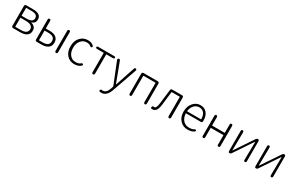

<svg xmlns="http://www.w3.org/2000/svg" viewBox="197 -2094 5894 3880"><g transform="rotate(30 3144.0 -153.5)"><path d="M136 0Q100 0 100 -36V-497Q100 -533 136 -533H295Q483 -533 483 -401Q483 -313 401 -287Q394 -285 394 -283Q394 -281 401 -280Q443 -270 459 -254Q471 -241 484 -229Q506 -207 506 -152Q506 -76 450 -37Q397 0 301 0ZM158 -51Q158 -46 163 -46H291Q447 -46 447 -155Q447 -203 405 -230Q363 -257 283 -257H163Q158 -257 158 -252ZM158 -308Q158 -303 163 -303H276Q423 -303 423 -395.5Q423 -488 286 -488H163Q158 -488 158 -483Z M688 0Q652 0 652 -36V-497Q652 -533 681 -533Q710 -533 710 -497V-329Q710 -324 715 -324H802Q898 -324 952 -283.5Q1006 -243 1006 -163Q1006 -83 952 -41.5Q898 0 802 0ZM1138 0Q1108 0 1108 -36V-497Q1108 -533 1138 -533Q1167 -533 1167 -497V-36Q1167 0 1138 0ZM710 -54Q710 -49 715 -49H791Q871 -49 909.5 -76.5Q948 -104 948 -163Q948 -222 909.5 -249Q871 -276 791 -276H715Q710 -276 710 -271Z M1566 13Q1459 13 1392 -60Q1322 -136 1322 -265.5Q1322 -395 1396 -473Q1466 -547 1569 -547Q1652 -547 1699 -505Q1726 -481 1708 -462Q1691 -443 1664 -468Q1635 -496 1570 -496Q1490 -496 1436.5 -431.5Q1383 -367 1383 -265.5Q1383 -164 1434 -100.5Q1485 -37 1569 -37Q1642 -37 1679 -70Q1706 -94 1722 -76Q1738 -57 1711 -34Q1656 13 1566 13Z M2001 0Q1971 0 1971 -36V-479Q1971 -484 1966 -484H1819Q1783 -484 1783 -509Q1783 -533 1819 -533H2182Q2218 -533 2218 -509Q2218 -484 2182 -484H2035Q2030 -484 2030 -479V-36Q2030 0 2001 0Z M2332 240Q2299 240 2285 233.5Q2271 227 2281 204Q2290 181 2300 184.5Q2310 188 2331 188Q2418 188 2458 70Q2464 53 2469 36L2474 20Q2478 8 2473 -3L2278 -489Q2264 -522 2292 -533Q2319 -543 2332 -510L2500 -64Q2503 -57 2505.5 -57Q2508 -57 2510 -64L2657 -507Q2668 -542 2694 -533Q2721 -524 2709 -490L2516 62Q2456 240 2332 240Z M2866 0Q2837 0 2837 -36V-497Q2837 -533 2873 -533H3203Q3239 -533 3239 -497V-36Q3239 0 3210 0Q3181 0 3181 -36V-479Q3181 -484 3176 -484H2900Q2895 -484 2895 -479V-36Q2895 0 2866 0Z M3394 13Q3370 13 3359 9Q3348 5 3356 -22Q3363 -49 3383 -46Q3388 -45 3405 -45Q3452 -45 3466 -174L3505 -499Q3509 -533 3544 -533H3769Q3805 -533 3805 -497V-36Q3805 0 3776 0Q3747 0 3747 -36V-479Q3747 -484 3742 -484H3561Q3555 -484 3554 -478L3517 -161Q3496 13 3394 13Z M4209 13Q4103 13 4034 -61Q3961 -138 3961 -264.5Q3961 -391 4033 -471Q4101 -547 4196.5 -547Q4292 -547 4346.5 -481.5Q4401 -416 4401 -318Q4401 -299 4400 -280Q4398 -257 4363 -257H4025Q4020 -257 4020 -252Q4022 -159 4075.5 -97.5Q4129 -36 4215 -36Q4291 -36 4325 -59Q4354 -80 4368 -60Q4381 -40 4350 -21Q4296 13 4209 13ZM4020 -308Q4020 -303 4025 -303H4343Q4348 -303 4348 -308Q4348 -398 4307.5 -447.5Q4267 -497 4197.5 -497Q4128 -497 4080 -446Q4028 -392 4020 -308Z M4572 0Q4543 0 4543 -36V-497Q4543 -533 4572 -533Q4601 -533 4601 -497V-311Q4601 -306 4606 -306H4893Q4898 -306 4898 -311V-497Q4898 -533 4927 -533Q4956 -533 4956 -497V-36Q4956 0 4927 0Q4898 0 4898 -36V-248Q4898 -253 4893 -253H4606Q4601 -253 4601 -248V-36Q4601 0 4572 0Z M5184 0Q5156 0 5156 -36V-497Q5156 -533 5184 -533Q5213 -533 5213 -497L5207 -81Q5207 -76 5209 -76Q5211 -76 5216 -84L5501 -509Q5517 -533 5545 -533Q5572 -533 5572 -497V-36Q5572 0 5544 0Q5515 0 5516 -37L5522 -452Q5522 -457 5519.5 -457Q5517 -457 5512 -449L5227 -24Q5211 0 5184 0Z M5800 0Q5772 0 5772 -36V-497Q5772 -533 5800 -533Q5829 -533 5829 -497L5823 -81Q5823 -76 5825 -76Q5827 -76 5832 -84L6117 -509Q6133 -533 6161 -533Q6188 -533 6188 -497V-36Q6188 0 6160 0Q6131 0 6132 -37L6138 -452Q6138 -457 6135.5 -457Q6133 -457 6128 -449L5843 -24Q5827 0 5800 0Z"/></g></svg>

Font: Resource Han Rounded CN Light
Style: Regular
Weight: 300
Designer: Cyano Hao (round all glyphs); Ryoko NISHIZUKA 西塚涼子 (kana, bopomofo & ideographs); Paul D. Hunt (Latin, Greek & Cyrillic)
Foundry: Cyano Hao
Version: 0.990